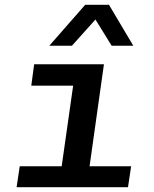

<svg xmlns="http://www.w3.org/2000/svg" viewBox="-20 -778 640 798"><path d="M224 0 284 -422H110L122 -511H412L340 0ZM49 0 62 -87H525L512 0ZM185 -588 334 -758H433L534 -588H444L347 -745H420L279 -588Z"/></svg>

Font: Chivo Mono Medium
Style: Italic
Weight: 500
Italic angle: -8.05°
Monospace: yes
Designer: Hector Gatti
Foundry: Omnibus-Type
Version: Version 1.008